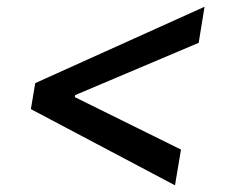

<svg xmlns="http://www.w3.org/2000/svg" viewBox="-20 -575 684 577"><path d="M72.8 -247.1 85.9 -325.2 594.7 -554.7 577.1 -446.3 202.1 -287.6 206.5 -293.9 204.1 -278.8 201.7 -284.7 523.9 -125.5 505.9 -18.1Z"/></svg>

Font: Inter 28pt Medium
Style: Italic
Weight: 500
Italic angle: -9.3988°
Designer: Rasmus Andersson
Foundry: rsms
Version: Version 4.001;git-66647c0bb